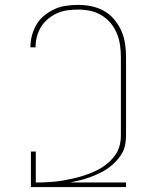

<svg xmlns="http://www.w3.org/2000/svg" viewBox="-20 -763 640 783"><path d="M106 0V-145H126V-19H153Q173 -20 194 -21.5Q215 -23 235 -26.5Q255 -30 275.5 -34.5Q296 -39 315.5 -45Q335 -51 354.5 -59Q374 -67 391.5 -77.5Q409 -88 424.5 -102Q440 -116 451.5 -133Q463 -150 468 -170Q473 -190 473 -211V-530Q473 -555 469.5 -579.5Q466 -604 456.5 -627Q447 -650 431 -669Q415 -688 393.5 -701Q372 -714 347.5 -719Q323 -724 299 -724Q277 -724 255 -721Q233 -718 213 -709Q193 -700 176 -686Q159 -672 147.5 -653.5Q136 -635 130.5 -613.5Q125 -592 125 -571V-570H104V-571Q104 -595 110.5 -619Q117 -643 129.5 -664Q142 -685 161.5 -700.5Q181 -716 203 -726Q225 -736 249.5 -739.5Q274 -743 299 -743Q326 -743 353 -737.5Q380 -732 404 -718.5Q428 -705 446 -683.5Q464 -662 475 -637Q486 -612 490 -585Q494 -558 494 -530V-211Q494 -191 490 -171Q486 -151 475 -133.5Q464 -116 449.5 -101.5Q435 -87 418.5 -75.5Q402 -64 383.5 -55.5Q365 -47 346 -40Q327 -33 307 -28Q287 -23 267 -19H494V0Z"/></svg>

Font: Iosevka HT Thin Extended
Style: Regular
Weight: 100
Width: 7
Monospace: yes
Designer: Belleve Invis
Foundry: Belleve Invis
Version: Version 32.3.0; ttfautohint (v1.8.4)